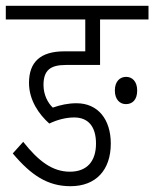

<svg xmlns="http://www.w3.org/2000/svg" viewBox="-30 -642 532 662"><path d="M226 -237C273 -237 301 -207 301 -147C301 -86 270 -50 211 -50C151 -50 103 -86 50 -153L14 -113C77 -38 134 0 213 0C301 0 352 -56 352 -147C352 -230 308 -286 234 -286C204 -286 178 -280 152 -271C135 -287 120 -315 120 -349C120 -400 144 -418 197 -418H315V-575H482V-622H-10V-575H264V-465H192C109 -465 70 -428 70 -356C70 -296 105 -247 140 -216C169 -230 199 -237 226 -237ZM366 -330C366 -298 384 -283 404 -283C426 -283 443 -297 443 -330C443 -361 426 -377 405 -377C383 -377 366 -361 366 -330Z"/></svg>

Font: Noto Sans Devanagari ExtraCondensed Light
Style: Regular
Weight: 300
Width: 2
Designer: Jelle Bosma - Monotype Design Team
Foundry: Monotype Imaging Inc.
Version: Version 2.004